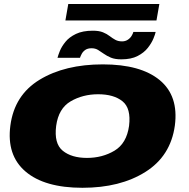

<svg xmlns="http://www.w3.org/2000/svg" viewBox="-20 -910 922 935"><path d="M381.5 4.5Q565.5 4.5 688.2 -72.8Q811 -150 831.5 -298.5Q850.5 -443 757.8 -519.8Q665 -596.5 481 -596.5Q296 -596.5 173 -521.8Q50 -447 30.5 -298.5Q11.5 -154 104.2 -74.8Q197 4.5 381.5 4.5ZM403.5 -141Q328.5 -141 285.5 -176Q242.5 -211 253.5 -297Q265 -382 324 -416.5Q383 -451 458 -451Q534 -451 576.5 -416.8Q619 -382.5 608.5 -297Q596.5 -211.5 537.5 -176.2Q478.5 -141 403.5 -141ZM571 -621Q618.5 -621 650 -637.2Q681.5 -653.5 699.8 -676.8Q718 -700 727 -721.8Q736 -743.5 738 -754.5H629.5Q627.5 -746.5 620.8 -735.2Q614 -724 602 -716.2Q590 -708.5 574.5 -708.5Q555.5 -708.5 541.8 -716Q528 -723.5 514.2 -734.2Q500.5 -745 481.2 -752.8Q462 -760.5 432 -760.5Q382.5 -760.5 349.8 -744.8Q317 -729 298.5 -706Q280 -683 271.5 -661.8Q263 -640.5 260 -628.5H369.5Q372 -636.5 378 -647.8Q384 -659 395.5 -667Q407 -675 426 -675Q444 -675 457.5 -666.8Q471 -658.5 485.8 -648Q500.5 -637.5 520.2 -629.2Q540 -621 571 -621ZM298.5 -810.5H742L756 -890.5H312.5Z"/></svg>

Font: Anybody Expanded ExtraBold
Style: Italic
Weight: 800
Width: 7
Italic angle: -10°
Version: Version 1.113;gftools[0.9.25]